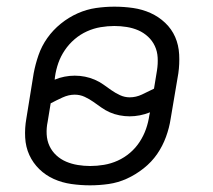

<svg xmlns="http://www.w3.org/2000/svg" viewBox="-20 -548 640 576"><path d="M250 8Q222 8 194 4Q166 0 141.5 -11Q117 -22 98 -40.5Q79 -59 68 -83Q57 -107 55.5 -135.5Q54 -164 59 -192L81 -328Q86 -355 95.5 -382.5Q105 -410 122 -434Q139 -458 162.5 -477Q186 -496 213 -508Q240 -520 268 -524Q296 -528 323 -528Q352 -528 379.5 -524Q407 -520 431.5 -509Q456 -498 475.5 -479.5Q495 -461 505.5 -437Q516 -413 517.5 -384.5Q519 -356 515 -328L492 -192Q488 -165 478 -137.5Q468 -110 451.5 -86Q435 -62 411 -43Q387 -24 360.5 -12Q334 0 306 4Q278 8 250 8ZM369 -256Q388 -256 406 -264.5Q424 -273 442 -282L451 -337Q454 -356 453 -375Q452 -394 444.5 -410Q437 -426 424 -438Q411 -450 395 -457Q379 -464 360.5 -467Q342 -470 323 -470Q303 -470 282 -466.5Q261 -463 241 -454Q221 -445 204 -430.5Q187 -416 174.5 -397.5Q162 -379 155 -359Q148 -339 145 -318L144 -309Q158 -315 173.5 -318Q189 -321 204 -321Q220 -321 235 -318Q250 -315 264 -309Q278 -303 290 -294.5Q302 -286 314 -277.5Q326 -269 340 -262.5Q354 -256 369 -256ZM250 -50Q250 -50 250.5 -50Q251 -50 251 -50Q271 -50 292 -53.5Q313 -57 333 -66Q353 -75 370 -89.5Q387 -104 399 -122.5Q411 -141 418 -161Q425 -181 428 -202L430 -211Q415 -205 399.5 -202Q384 -199 369 -199Q354 -199 338.5 -202Q323 -205 309.5 -211Q296 -217 284 -225.5Q272 -234 260 -242.5Q248 -251 234 -257.5Q220 -264 204 -264Q186 -264 167.5 -255.5Q149 -247 132 -238L123 -183Q119 -164 120 -145Q121 -126 128.5 -110Q136 -94 149 -82Q162 -70 178.5 -63Q195 -56 213.5 -53Q232 -50 250 -50Z"/></svg>

Font: Iosevka SS04 Light Extended
Style: Italic
Weight: 300
Width: 7
Italic angle: -9°
Monospace: yes
Designer: Belleve Invis
Foundry: Belleve Invis
Version: Version 19.0.0; ttfautohint (v1.8.4)